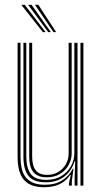

<svg xmlns="http://www.w3.org/2000/svg" viewBox="-20 -780 428 807"><path d="M166.2 7Q138 7 118.2 0.2Q98.5 -6.5 86 -18.6Q73.5 -30.8 66.5 -46.8Q59.5 -62.8 56.8 -81.2Q54 -99.8 54 -119.5V-600H66.2V-120.5Q66.2 -97.5 70.2 -76.5Q74.2 -55.5 85.2 -39Q96.2 -22.5 116.5 -13Q136.8 -3.5 169.2 -3.5Q212.5 -3.5 241.6 -22.1Q270.8 -40.8 286 -71.2H289L282 -20V0H269.8V-11L277.5 -44.5H274.8Q256 -16.8 228.2 -4.9Q200.5 7 166.2 7ZM318.2 0V-600H330.5V0ZM177.2 -34.8Q153 -34.8 138.2 -42.5Q123.5 -50.2 115.8 -62.9Q108 -75.5 105.4 -91.2Q102.8 -107 102.8 -123V-600H115.2V-123.2Q115.2 -101.5 120.2 -83.8Q125.2 -66 139 -55.5Q152.8 -45 178.5 -45Q204.8 -45 225 -57.2Q245.2 -69.5 256.9 -89.8Q268.5 -110 268.5 -134V-600H281.2V-134.5Q281.2 -109.5 268.6 -86.6Q256 -63.8 232.8 -49.2Q209.5 -34.8 177.2 -34.8ZM172 -13.8Q120 -14 99.2 -41.1Q78.5 -68.2 78.5 -121V-600H90.5V-121.8Q90.5 -76 108.5 -50Q126.5 -24 175 -24Q211.8 -24 238.1 -40.2Q264.5 -56.5 278.5 -82Q292.5 -107.5 292.5 -135V-600H305.8V0H293.8V-37.2L296 -102H293.2Q281 -61.5 249.8 -37.5Q218.5 -13.5 172 -13.8ZM160.2 -645 69.5 -759.8H84L171.8 -645ZM182.5 -645 98.2 -759.8H112.8L193.8 -645ZM204.8 -645 126.8 -759.8H141.2L216 -645Z"/></svg>

Font: Big Shoulders Inline Text Thin Light
Style: Regular
Weight: 300
Version: Version 2.002